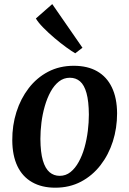

<svg xmlns="http://www.w3.org/2000/svg" viewBox="-20 -882 616 915"><path d="M331.5 -568.5Q397.5 -568.5 443.2 -542.2Q489 -516 513.2 -465.5Q537.5 -415 538 -342Q538 -271.5 517.8 -208Q497.5 -144.5 459 -94.8Q420.5 -45 366 -16.2Q311.5 12.5 243.5 12.5Q179 12.5 133 -13.8Q87 -40 63 -90.2Q39 -140.5 38.5 -213Q38 -284 58.2 -348Q78.5 -412 116.8 -461.8Q155 -511.5 209.2 -540Q263.5 -568.5 331.5 -568.5ZM313 -511.5Q283.5 -511.5 260.8 -493.5Q238 -475.5 221.2 -445Q204.5 -414.5 193.5 -376.2Q182.5 -338 177.5 -297.8Q172.5 -257.5 172.5 -220Q173 -156 184.2 -117.5Q195.5 -79 216 -61.5Q236.5 -44 264.5 -44Q293.5 -44 316 -62Q338.5 -80 355.2 -110.5Q372 -141 382.8 -179.2Q393.5 -217.5 398.5 -258Q403.5 -298.5 403.5 -336Q403 -400 392.2 -438.5Q381.5 -477 361.5 -494.2Q341.5 -511.5 313 -511.5ZM338.5 -628Q323.5 -636.5 296.5 -656Q269.5 -675.5 240 -700.5Q210.5 -725.5 186 -750.5Q161.5 -775.5 151 -794L229 -862.5L373 -654.5Z"/></svg>

Font: Merriweather Light 18pt SemiBold
Style: Italic
Weight: 600
Italic angle: -7.8°
Version: Version 2.101